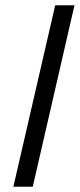

<svg xmlns="http://www.w3.org/2000/svg" viewBox="-20 -710 303 730"><path d="M30.8 0 189.9 -689.9H263.2L104.5 0Z"/></svg>

Font: Acari Sans
Style: Italic
Weight: 400
Italic angle: -13°
Designer: Alfredo Marco Pradil and Stefan Peev
Foundry: Hanken Design Co.
Version: Version 1.045;January 11, 2019;FontCreator 11.5.0.2425 64-bi